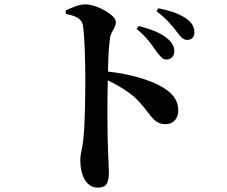

<svg xmlns="http://www.w3.org/2000/svg" viewBox="-20 -808 1040 880"><path d="M696 -573C714 -550 726 -535 742 -535C764 -535 779 -551 779 -572C779 -591 772 -609 750 -629C719 -657 672 -674 616 -689L606 -676C654 -636 677 -601 696 -573ZM788 -665C807 -640 819 -625 838 -625C859 -625 871 -638 871 -659C871 -682 862 -702 836 -721C808 -742 763 -759 706 -770L697 -757C749 -717 770 -688 788 -665ZM281 -760 282 -744C323 -736 354 -725 360 -692C368 -647 371 -522 371 -439C371 -379 370 -244 362 -170C357 -125 348 -102 348 -76C348 -2 376 52 428 52C468 52 479 31 479 -21C479 -34 477 -68 475 -120C472 -206 471 -334 474 -440C527 -414 563 -391 594 -365C671 -294 676 -239 739 -239C776 -239 797 -267 797 -300C797 -353 768 -382 724 -409C668 -442 575 -469 475 -480C476 -538 478 -593 484 -631C489 -668 511 -678 511 -707C511 -740 422 -788 372 -788C342 -788 309 -773 281 -760Z"/></svg>

Font: Noto Serif JP
Style: Bold
Weight: 700
Designer: Ryoko NISHIZUKA 西塚涼子 (kana & ideographs); Frank Grießhammer (Latin, Greek & Cyrillic); Wenlong ZHANG 张文龙 (bopomofo); San
Foundry: Adobe
Version: Version 2.001;hotconv 1.1.0;makeotfexe 2.6.0